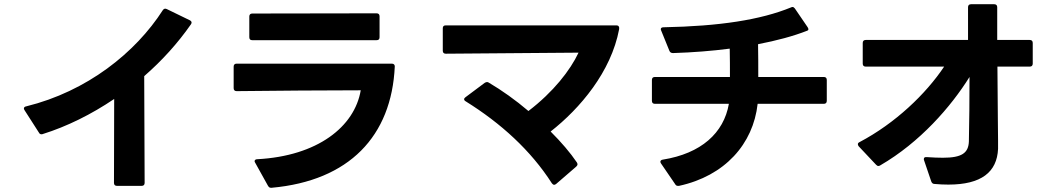

<svg xmlns="http://www.w3.org/2000/svg" viewBox="-20 -833 4990 908"><path d="M664 32 662 -473C746 -546 821 -629 883 -718C885 -721 886 -724 886 -726C886 -731 883 -734 878 -737L769 -790C761 -794 755 -792 750 -785C621 -584 392 -401 104 -330C97 -329 93 -325 93 -320C93 -318 94 -315 96 -312L164 -206C167 -200 171 -198 176 -198C178 -198 180 -198 182 -199C297 -235 412 -292 520 -365L519 32C519 41 524 46 533 46H650C659 46 664 41 664 32Z M1265 55C1631 22 1832 -189 1847 -519C1847 -527 1842 -532 1833 -532H1099C1090 -532 1085 -527 1085 -518V-416C1085 -407 1090 -402 1099 -402C1292 -404 1506 -406 1686 -406C1657 -234 1482 -95 1196 -80C1189 -80 1184 -76 1184 -71C1184 -69 1185 -66 1187 -63L1247 45C1251 52 1255 55 1261 55H1262ZM1159 -755V-657C1159 -647 1164 -643 1173 -643H1761C1770 -643 1775 -647 1775 -657V-756C1775 -765 1770 -770 1761 -770L1173 -769C1164 -769 1159 -764 1159 -755Z M2610 37 2705 -45C2709 -49 2711 -52 2711 -56C2711 -59 2710 -62 2708 -65C2677 -111 2634 -161 2584 -211C2723 -320 2870 -493 2908 -695C2910 -706 2905 -713 2896 -713H2088C2078 -713 2074 -708 2074 -699V-593C2074 -584 2079 -579 2088 -579L2716 -584C2677 -501 2597 -398 2479 -308C2418 -360 2353 -406 2292 -442C2289 -444 2286 -445 2283 -445C2279 -445 2276 -443 2272 -441L2181 -373C2177 -370 2175 -367 2175 -364C2175 -360 2177 -357 2182 -354C2349 -250 2490 -122 2590 34C2593 38 2597 41 2601 41C2604 41 2607 39 2610 37Z M3186 46H3191C3408 -1 3542 -152 3563 -342H3876C3885 -342 3890 -347 3890 -356V-455C3890 -464 3885 -469 3876 -469H3566C3566 -519 3566 -576 3565 -624C3653 -641 3732 -662 3798 -688C3801 -689 3803 -691 3803 -695C3803 -697 3802 -701 3799 -705L3739 -793C3736 -797 3732 -800 3728 -800C3726 -800 3723 -799 3721 -798C3577 -739 3382 -709 3118 -704C3110 -704 3105 -701 3105 -695C3105 -693 3106 -690 3107 -688L3146 -592C3149 -585 3155 -582 3163 -582C3257 -585 3347 -592 3431 -603C3432 -559 3432 -512 3432 -469H3077C3068 -469 3063 -464 3063 -455V-356C3063 -347 3068 -342 3077 -342H3427C3403 -204 3296 -107 3114 -78C3107 -77 3103 -73 3103 -68C3103 -66 3104 -63 3106 -60L3173 38C3176 44 3181 46 3186 46Z M4700 -129V-167C4700 -201 4699 -238 4699 -268L4697 -518H4850C4859 -518 4864 -523 4864 -532V-630C4864 -639 4859 -644 4850 -644H4696V-799C4696 -808 4691 -813 4682 -813H4572C4563 -813 4558 -808 4558 -799V-675V-644H4074C4065 -644 4060 -639 4060 -630V-532C4060 -523 4065 -518 4074 -518H4445C4359 -389 4214 -250 4045 -161C4039 -158 4037 -155 4037 -151C4037 -148 4038 -145 4041 -141L4123 -54C4127 -50 4130 -48 4134 -48C4137 -48 4140 -49 4143 -51C4331 -160 4477 -328 4565 -469C4565 -371 4564 -252 4562 -164C4560 -109 4528 -87 4439 -87C4417 -87 4392 -88 4363 -90C4354 -91 4349 -88 4349 -81C4349 -79 4349 -77 4350 -75L4384 25C4387 33 4392 37 4400 37C4423 39 4444 40 4465 40C4621 40 4695 -19 4700 -129Z"/></svg>

Font: LINE Seed JP App_OTF Bold
Style: Regular
Weight: 700
Designer: LINE & Fontrix & Fontworks
Version: Version 1.009